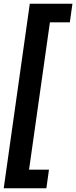

<svg xmlns="http://www.w3.org/2000/svg" viewBox="-21 -762 409 1031"><path d="M-1 249H228L242 149H135L247 -642H354L368 -742H139Z"/></svg>

Font: HK Grotesk Black
Style: Italic
Weight: 900
Italic angle: -16°
Designer: Alfredo Marco Pradil
Foundry: Hanken Design Co.
Version: Version 3.001;FEAKit 1.0